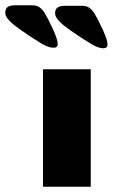

<svg xmlns="http://www.w3.org/2000/svg" viewBox="-104 -712 430 732"><path d="M60 -448H242V0H60ZM100 -530Q82 -530 56 -545Q-3 -581 -43.5 -611.5Q-84 -642 -84 -663Q-84 -679 -74.5 -685.5Q-65 -692 -45 -692H16Q35 -692 45.5 -685Q56 -678 66 -663Q81 -638 98.5 -599.5Q116 -561 116 -544Q116 -530 100 -530ZM290 -528Q272 -528 246 -543Q187 -579 146.5 -609.5Q106 -640 106 -661Q106 -677 115.5 -683.5Q125 -690 145 -690H206Q225 -690 235.5 -683Q246 -676 256 -661Q271 -636 288.5 -597.5Q306 -559 306 -542Q306 -528 290 -528Z"/></svg>

Font: Gold Bold
Style: Regular
Weight: 400
Designer: jaiki
Version: Version 1.000